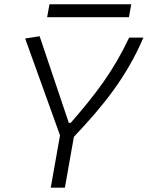

<svg xmlns="http://www.w3.org/2000/svg" viewBox="-20 -867 683 887"><path d="M214.4 0H279.8L321.3 -234.9C460 -381.3 564.5 -511.7 642.6 -693.4H576.7C502.4 -536.1 420.9 -430.7 306.6 -299.3H297.9L163.1 -699.7L96.2 -689L257.3 -241.7ZM197.8 -787.6H575.7L586.4 -847.2H208.5Z"/></svg>

Font: Cascadia Mono PL Light
Style: Italic
Weight: 300
Italic angle: -10°
Monospace: yes
Designer: Aaron Bell
Foundry: Saja Typeworks
Version: Version 2404.023